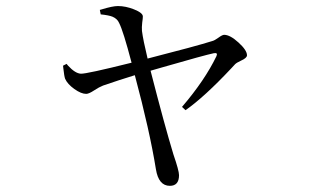

<svg xmlns="http://www.w3.org/2000/svg" viewBox="-20 -558 1040 632"><path d="M539.1 53.7Q502 53.7 493.2 -1Q472.7 -127.9 423.8 -310.5Q370.1 -293.9 319.3 -276.4Q306.6 -271.5 289.6 -260.3Q272.5 -249 263.7 -249Q247.1 -249 224.6 -265.1Q202.1 -281.2 194.3 -298.8Q191.4 -306.6 188.5 -333Q187.5 -338.9 187.5 -341.8L199.2 -347.7Q201.2 -345.7 204.1 -341.8Q227.5 -316.4 246.1 -315.4Q264.6 -314.5 413.1 -351.6Q385.7 -456.1 372.1 -482.4Q366.2 -496.1 350.6 -502.9Q338.9 -507.8 311.5 -510.7L308.6 -525.4Q310.5 -526.4 315.4 -527.3Q350.6 -538.1 368.2 -538.1Q393.6 -538.1 420.9 -527.3Q450.2 -515.6 450.2 -503.9Q450.2 -497.1 448.2 -484.4Q446.3 -467.8 447.3 -456.1Q451.2 -425.8 465.8 -365.2Q626 -406.2 678.7 -422.9Q686.5 -424.8 699.2 -434.1Q711.9 -443.4 717.8 -443.4Q737.3 -443.4 765.1 -418Q793 -392.6 793 -376Q793 -367.2 773.4 -358.4Q758.8 -351.6 753.9 -346.7Q750 -342.8 741.2 -333Q653.3 -239.3 590.8 -195.3L579.1 -206.1Q654.3 -293.9 692.4 -373Q698.2 -385.7 683.6 -382.8Q655.3 -377 512.7 -335.9Q487.3 -328.1 475.6 -325.2Q521.5 -146.5 550.8 -49.8Q569.3 3.9 569.3 18.6Q569.3 53.7 539.1 53.7Z"/></svg>

Font: Bpmf Zihi Only R
Style: R
Weight: 400
Foundry: But Ko
Version: Version 1.320